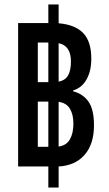

<svg xmlns="http://www.w3.org/2000/svg" viewBox="-20 -780 488 858"><path d="M61 -36V-677H196V-760H242V-676Q315 -670 351.5 -632.5Q388 -595 388 -518Q388 -462 366.5 -424.5Q345 -387 307 -376V-372Q352 -360 376 -325Q400 -290 400 -220Q400 -136 358 -88Q316 -40 242 -36V58H196V-36ZM149 -413H196V-590H149ZM297 -505Q297 -576 242 -587V-415Q272 -421 284.5 -443.5Q297 -466 297 -505ZM149 -124H196V-326H149ZM308 -228Q308 -268 292.5 -294Q277 -320 242 -325V-125Q277 -130 292.5 -157.5Q308 -185 308 -228Z"/></svg>

Font: Noto Sans Thai Looped UI Condensed Medium
Style: Regular
Weight: 500
Width: 3
Designer: Cadson Demak Team
Foundry: Cadson Demak Co., Ltd.
Version: Version 1.000